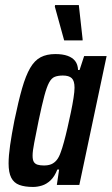

<svg xmlns="http://www.w3.org/2000/svg" viewBox="-20 -732 442 760"><path d="M111 8Q78 8 56.5 0Q35 -8 24.5 -28.5Q14 -49 14 -85Q14 -115 20 -157Q26 -199 37 -255Q53 -332 67.5 -382.5Q82 -433 99.5 -463Q117 -493 141 -505.5Q165 -518 199 -518Q228 -518 247.5 -511Q267 -504 277.5 -490.5Q288 -477 289 -455H295L313 -510H402L294 0H205L214 -61H207Q196 -33 180 -18Q164 -3 146 2.5Q128 8 111 8ZM154 -77Q171 -77 183 -82Q195 -87 204.5 -98.5Q214 -110 221 -131Q226 -144 233 -169.5Q240 -195 247 -225.5Q254 -256 260.5 -287Q267 -318 271 -344Q275 -370 275 -385Q275 -412 264 -422.5Q253 -433 229 -433Q210 -433 197 -428Q184 -423 174.5 -405.5Q165 -388 155.5 -352.5Q146 -317 133 -255Q122 -200 115.5 -167Q109 -134 109 -116Q109 -99 114 -91Q119 -83 129 -80Q139 -77 154 -77ZM234 -572 197 -706 198 -712H292L307 -577V-572Z"/></svg>

Font: Saira ExtraCondensed SemiBold
Style: Italic
Weight: 600
Width: 2
Italic angle: -12°
Designer: Hector Gatti with collaboration of the Omnibus-Type team
Foundry: Omnibus-Type
Version: Version 1.101